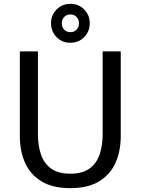

<svg xmlns="http://www.w3.org/2000/svg" viewBox="-20 -967 730 997"><path d="M345 10Q253 10 195 -25.5Q137 -61 110 -122Q83 -183 83 -260V-700H177V-270Q177 -212 192.5 -165.5Q208 -119 245 -92Q282 -65 345 -65Q408 -65 445 -92Q482 -119 497.5 -165.5Q513 -212 513 -270V-700H607V-260Q607 -183 580 -122Q553 -61 495 -25.5Q437 10 345 10ZM345 -745Q302 -745 273.5 -774.5Q245 -804 245 -847Q245 -888 273.5 -917.5Q302 -947 345 -947Q389 -947 417.5 -917.5Q446 -888 446 -847Q446 -804 417.5 -774.5Q389 -745 345 -745ZM345 -800Q365 -800 377.5 -813Q390 -826 390 -846Q390 -866 377.5 -879Q365 -892 345 -892Q326 -892 313.5 -879Q301 -866 301 -846Q301 -826 313.5 -813Q326 -800 345 -800Z"/></svg>

Font: Hedvig Letters Sans
Style: Regular
Weight: 400
Designer: Alexander Örn & Tor Weibull
Foundry: Kanon Foundry
Version: Version 1.000; ttfautohint (v1.8.4.7-5d5b)